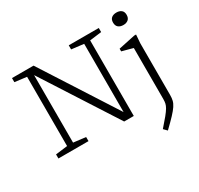

<svg xmlns="http://www.w3.org/2000/svg" viewBox="-195 -986 1519 1462"><g transform="rotate(-30 564.0 -255.0)"><path d="M158.5 -49V-658L54 -671V-707H243.5L660.5 -58V-658L553 -671V-707H817V-671L713 -658V6.5H628.5L211 -642.5V-49L318.5 -36V0H54V-36ZM991.5 -632.5Q964.5 -632.5 948 -646.2Q931.5 -660 931.5 -688Q931.5 -715.5 948 -728.8Q964.5 -742 991.5 -742Q1018 -742 1034.5 -728.8Q1051 -715.5 1051 -688Q1051 -660 1034.5 -646.2Q1018 -632.5 991.5 -632.5ZM972 -441.5Q966.5 -443 949.2 -447.8Q932 -452.5 911.2 -458Q890.5 -463.5 875.5 -467.5V-491L1022 -522H1038L1032.5 -447V5Q1032.5 32.5 1027.5 53.8Q1022.5 75 1007.2 98Q992 121 962.2 152.8Q932.5 184.5 882.5 232.5L854.5 204Q895 158.5 918.5 129.5Q942 100.5 953.5 81Q965 61.5 968.5 45Q972 28.5 972 7.5Z"/></g></svg>

Font: Newsreader Caption Light
Style: Regular
Weight: 300
Designer: Hugues Gentile
Foundry: Production Type
Version: Version 1.001